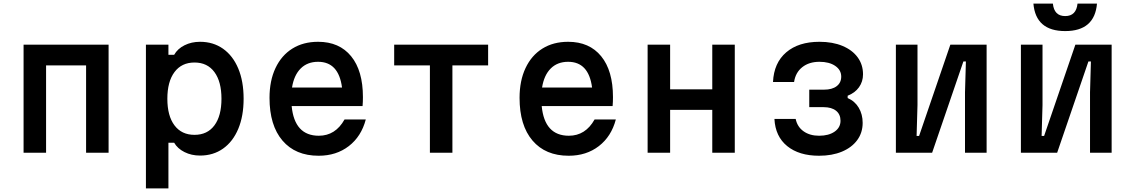

<svg xmlns="http://www.w3.org/2000/svg" viewBox="-20 -855 6340 1075"><path d="M112 0V-605H588V0H462V-489H238V0Z M797 200V-605H923V-548H955Q974 -582 1013 -601.5Q1052 -621 1100 -621Q1174 -621 1229 -582Q1284 -543 1314 -471.5Q1344 -400 1344 -302Q1344 -205 1314 -133.5Q1284 -62 1229 -23Q1174 16 1100 16Q1052 16 1013 -3.5Q974 -23 955 -56H923V200ZM1069 -100Q1141 -100 1180.5 -153Q1220 -206 1220 -302Q1220 -398 1180.5 -451.5Q1141 -505 1069 -505Q997 -505 957 -451.5Q917 -398 917 -302Q917 -206 957 -153Q997 -100 1069 -100Z M2028 -186Q2003 -91 1933 -37Q1863 17 1764 17Q1634 17 1561.5 -68Q1489 -153 1489 -307Q1489 -403 1522.5 -474Q1556 -545 1617 -583Q1678 -621 1761 -621Q1880 -621 1946 -540Q2012 -459 2012 -311Q2012 -298 2011.5 -285.5Q2011 -273 2010 -261H1613Q1629 -95 1765 -95Q1858 -95 1909 -186ZM1761 -509Q1701 -509 1663.5 -471.5Q1626 -434 1615 -365H1895Q1876 -509 1761 -509Z M2387 0V-489H2187V-605H2713V-489H2513V0Z M3428 -186Q3403 -91 3333 -37Q3263 17 3164 17Q3034 17 2961.5 -68Q2889 -153 2889 -307Q2889 -403 2922.5 -474Q2956 -545 3017 -583Q3078 -621 3161 -621Q3280 -621 3346 -540Q3412 -459 3412 -311Q3412 -298 3411.5 -285.5Q3411 -273 3410 -261H3013Q3029 -95 3165 -95Q3258 -95 3309 -186ZM3161 -509Q3101 -509 3063.5 -471.5Q3026 -434 3015 -365H3295Q3276 -509 3161 -509Z M3606 0V-605H3732V-355H3968V-605H4094V0H3968V-240H3732V0Z M4566 17Q4454 17 4387.5 -37Q4321 -91 4316 -189H4435Q4444 -145 4479 -120Q4514 -95 4566 -95Q4620 -95 4653 -118Q4686 -141 4686 -179Q4686 -215 4661 -235Q4636 -255 4592 -255H4511V-353H4594Q4639 -353 4664.5 -372.5Q4690 -392 4690 -426Q4690 -463 4656.5 -486Q4623 -509 4568 -509Q4510 -509 4472 -479Q4434 -449 4426 -396H4308Q4313 -503 4382 -562Q4451 -621 4568 -621Q4642 -621 4697 -598Q4752 -575 4782 -534Q4812 -493 4812 -439Q4812 -398 4789.5 -366.5Q4767 -335 4726 -319V-306Q4766 -289 4788 -252Q4810 -215 4810 -167Q4810 -112 4779.5 -70.5Q4749 -29 4694 -6Q4639 17 4566 17Z M4996 0V-605H5117V-267L5112 -94H5126L5301 -605H5504V0H5383V-338L5388 -511H5374L5199 0Z M5696 0V-605H5817V-267L5812 -94H5826L6001 -605H6204V0H6083V-338L6088 -511H6074L5899 0ZM5875 -835Q5882 -765 5944 -765Q6006 -765 6013 -835H6122Q6109 -681 5944 -681Q5779 -681 5766 -835Z"/></svg>

Font: Martian Mono Medium
Style: Regular
Weight: 500
Monospace: yes
Designer: Roman Shamin
Foundry: Evil Martians
Version: Version 1.000; ttfautohint (v1.8.4.7-5d5b)